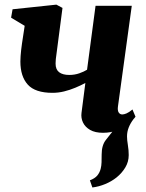

<svg xmlns="http://www.w3.org/2000/svg" viewBox="-20 -576 643 848"><path d="M388 252 377 220.5Q399 212 409.5 199.5Q420 187 424.5 170Q428 157 428.5 141Q429 125 429 106.5Q429 65 448 41.5Q467 18 483 -3L569.5 -49.5Q556 -32 548.5 -13Q541 6 541 26.5Q541 42 544.8 64.8Q548.5 87.5 548.5 109Q548.5 138.5 533.5 163.5Q518.5 188.5 495 207.5Q472.5 225.5 444.5 237Q416.5 248.5 388 252ZM256 -541 226.5 -315Q226.5 -312.5 226.2 -309Q226 -305.5 225.8 -302Q225.5 -298.5 225.5 -295Q225.5 -269 241.2 -257Q257 -245 286 -245Q309.5 -245 330.2 -252.2Q351 -259.5 364.5 -268L402 -550.5H562L501 -106Q498.5 -88 504.2 -79.2Q510 -70.5 520 -70.5Q527.5 -70.5 538.5 -75Q549.5 -79.5 565 -92.5L578.5 -60.5Q568.5 -46.5 548 -29.8Q527.5 -13 498.8 -1.2Q470 10.5 435 10.5Q400 10.5 378 -2.2Q356 -15 346.5 -35Q337 -55 340 -77.5L357 -209.5Q336.5 -198.5 312.5 -188.5Q288.5 -178.5 263 -172.2Q237.5 -166 212 -166Q135.5 -166 102.8 -202.2Q70 -238.5 70 -304.5Q70 -316 71 -329Q72 -342 73.5 -355.8Q75 -369.5 77 -383L89 -462L29 -498L35.5 -535L229 -555.5Z"/></svg>

Font: Merriweather 48pt Black
Style: Italic
Weight: 900
Italic angle: -7.8°
Version: Version 2.101